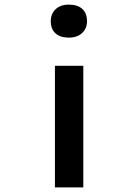

<svg xmlns="http://www.w3.org/2000/svg" viewBox="-20 -812 597 832"><path d="M218 0V-527H341V0ZM278 -649Q241 -649 220.5 -667.5Q200 -686 200 -720Q200 -752 221 -772Q242 -792 278 -792Q316 -792 336.5 -773.5Q357 -755 357 -720Q357 -689 336 -669Q315 -649 278 -649Z"/></svg>

Font: Lexend Zetta Medium
Style: Regular
Weight: 500
Designer: Bonnie Shaver-Troup, Thomas Jockin
Foundry: Lexend
Version: Version 1.007